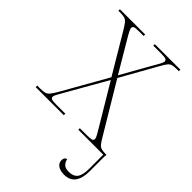

<svg xmlns="http://www.w3.org/2000/svg" viewBox="-222 -619 898 898"><g transform="rotate(45 227.0 -170.0)"><path d="M-2 0V-10H16Q37 -10 48 -13Q59 -16 67.5 -26.5Q76 -37 89 -59L216 -283L100 -478Q87 -500 78.5 -510Q70 -520 59.5 -523Q49 -526 31 -526H19V-536H186V-526H159Q131 -526 124.5 -522.5Q118 -519 118 -512Q118 -505 125.5 -490.5Q133 -476 147 -453L231 -311L311 -453Q324 -475 332 -489.5Q340 -504 340 -512Q340 -519 333 -522.5Q326 -526 298 -526H250V-536H419V-526H409Q389 -526 378 -523.5Q367 -521 358.5 -510.5Q350 -500 338 -478L238 -300L383 -58Q395 -37 403.5 -26.5Q412 -16 422.5 -13Q433 -10 451 -10H456V0H455V100Q455 146 437 171Q419 196 381 196Q356 196 340.5 185.5Q325 175 325 157Q325 137 341 134Q343 149 353.5 160Q364 171 387 171Q418 171 431.5 153Q445 135 445 95V0H280V-10H324Q353 -10 359.5 -13.5Q366 -17 366 -24Q366 -32 357.5 -46.5Q349 -61 336 -83L223 -272L114 -81Q102 -59 94 -45.5Q86 -32 86 -24Q86 -17 92.5 -13.5Q99 -10 125 -10H184V0Z"/></g></svg>

Font: Noto Serif Display SemiCondensed Thin
Style: Regular
Weight: 100
Width: 4
Designer: Monotype Design Team
Foundry: Monotype Imaging Inc.
Version: Version 2.009